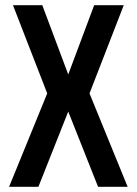

<svg xmlns="http://www.w3.org/2000/svg" viewBox="-20 -720 527 740"><path d="M15 0 162 -360 30 -700H143L243 -433L343 -700H457L325 -360L472 0H358L243 -290L128 0Z"/></svg>

Font: Cuprum SemiBold
Style: Regular
Weight: 600
Designer: Jovanny Lemonad
Foundry: Jovanny Lemonad
Version: Version 3.000